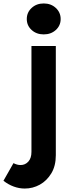

<svg xmlns="http://www.w3.org/2000/svg" viewBox="-103 -820 424 1111"><path d="M40 271Q8 271 -23.5 259.5Q-55 248 -83 226L-25 124Q-4 135 16 135Q43 135 61 115Q79 95 79 59V-554H220V78Q220 140 194 183Q168 226 127.5 248.5Q87 271 40 271ZM150 -621Q108 -621 80 -646.5Q52 -672 52 -710Q52 -748 80 -774Q108 -800 150 -800Q192 -800 220 -774Q248 -748 248 -710Q248 -672 220 -646.5Q192 -621 150 -621Z"/></svg>

Font: Parkinsans Light SemiBold
Style: Regular
Weight: 600
Version: Version 1.000